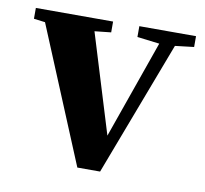

<svg xmlns="http://www.w3.org/2000/svg" viewBox="-59 -505 620 580"><g transform="rotate(10 251.5 -215.5)"><path d="M213.4 11.2 41 -404.3 6.3 -408.7V-441.9H243.2V-408.7L192.9 -403.3L286.1 -99.6L392.1 -400.4L323.7 -408.7V-441.9H497.6V-408.7L439.9 -401.9L283.2 11.2Z"/></g></svg>

Font: Elstob 10pt
Style: Bold
Weight: 700
Designer: Peter S. Baker
Version: Version 1.015